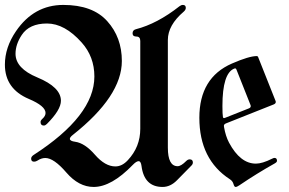

<svg xmlns="http://www.w3.org/2000/svg" viewBox="-44 -738 1157 768"><path d="M0 0ZM-24.4 -479.5Q-24.4 -548.3 20 -613.3Q91.8 -718.3 209.2 -718.3Q326.7 -718.3 385 -653.3Q443.4 -588.4 443.4 -494.1Q443.4 -353.5 247.1 -198.2Q235.4 -189 235.4 -182.6Q235.4 -173.8 256.8 -170.9Q295.4 -165.5 335.9 -118.9Q376.5 -72.3 417.5 -72.3Q444.3 -72.3 467.3 -97.2Q517.1 -150.4 517.1 -222.7V-574.2Q517.1 -591.8 501.7 -591.8Q486.3 -591.8 486.3 -604.7Q486.3 -617.7 499.5 -621.1Q585 -643.1 673.8 -712.9Q680.7 -718.3 687.5 -718.3Q699.2 -718.3 699.2 -706.5Q699.2 -698.7 690.9 -691.4Q627.4 -637.2 627.4 -578.1V-147.5Q627.4 -73.2 666.5 -73.2Q680.2 -73.2 700.7 -93.8Q707.5 -100.6 714.8 -100.6Q727.5 -100.6 727.5 -87.9Q727.5 -81.5 721.7 -75.7L664.1 -17.1Q637.7 9.8 606.4 9.8Q532.7 9.8 522 -74.2Q519.5 -93.3 510.5 -93.3Q501.5 -93.3 487.3 -78.6Q401.9 9.8 330.6 9.8Q271 9.8 221.2 -48.1Q171.4 -106 137.2 -106Q121.6 -106 106 -95.7Q99.1 -91.3 92.3 -91.3Q80.6 -91.3 80.6 -103.5Q80.6 -111.3 89.8 -117.7Q333.5 -274.9 333.5 -432.1Q333.5 -511.2 282.7 -567.9Q214.8 -644 144 -644Q73.2 -644 43 -598.1Q18.1 -560.5 18.1 -522.9Q18.1 -464.4 105.5 -428.2Q199.7 -389.2 199.7 -335Q199.7 -298.3 143.6 -242.2Q137.2 -235.8 131.3 -235.8Q118.2 -235.8 118.2 -250Q118.2 -255.9 125 -262.2Q138.2 -273.9 138.2 -286.1Q138.2 -314 71.3 -342.3Q-24.4 -382.8 -24.4 -479.5ZM753.4 -267.1Q753.4 -427.2 883.8 -483.9Q952.1 -513.7 983.4 -513.7Q986.8 -513.7 988.3 -510.3L1057.6 -335.9Q1059.1 -333 1059.1 -330.1Q1059.1 -323.7 1050.8 -320.3L860.4 -244.6Q851.6 -241.2 851.6 -234.9Q851.6 -232.4 852.1 -230Q858.4 -193.4 872.1 -167.5Q917 -83.5 979.5 -83.5Q1004.9 -83.5 1043.9 -103Q1050.8 -106.4 1053.7 -106.4Q1064 -106.4 1064 -94.7Q1064 -89.4 1055.2 -84.5Q982.9 -43.9 913.1 3.4Q903.8 9.8 898.4 9.8Q893.1 9.8 889.9 -2Q886.7 -13.7 875.5 -21Q753.4 -100.1 753.4 -267.1ZM845.7 -314Q845.7 -280.8 847.7 -270Q848.6 -265.6 851.3 -265.6Q854 -265.6 857.4 -267.1L952.1 -304.7Q959 -307.6 959 -313.5Q959 -315.9 957.5 -319.3L901.9 -459.5Q899.9 -464.4 897.2 -464.4Q894.5 -464.4 893.6 -463.9Q845.7 -445.8 845.7 -314Z"/></svg>

Font: UnifrakturMaguntia19
Style: Book
Weight: 400
Designer: j. 'mach' wust, Gerrit Ansmann, Georg Duffner, based on a font by Peter Wiegel, original typeface by Carl Albert Fahrenw
Version: Version 2017-03-19